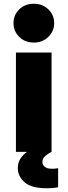

<svg xmlns="http://www.w3.org/2000/svg" viewBox="-20 -810 360 1024"><path d="M160 -583Q113 -583 82.5 -613.5Q52 -644 52 -686Q52 -730 82.5 -760Q113 -790 160 -790Q207 -790 238 -760Q269 -730 269 -686Q269 -644 238 -613.5Q207 -583 160 -583ZM65 0V-530H255V0Q255 0 243 6.5Q231 13 218.5 25Q206 37 206 55Q206 68 218 79Q230 90 258 90Q270 90 280 88.5Q290 87 290 87V189Q290 189 272.5 191.5Q255 194 229 194Q147 194 111 162Q75 130 75 87Q75 56 90 34.5Q105 13 124 0Z"/></svg>

Font: Be Vietnam Pro Black
Style: Regular
Weight: 900
Designer: Lam Bao, Tony Le, Vietanh Nguyen
Foundry: Yellow Type Foundry
Version: Version 1.002; ttfautohint (v1.8.3)